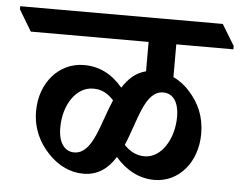

<svg xmlns="http://www.w3.org/2000/svg" viewBox="-96 -678 852 677"><g transform="rotate(5 330.0 -339.5)"><path d="M222 -55C275 -55 310 -84 335 -124C373 -80 420 -55 473 -55C561 -55 624 -132 624 -231C624 -292 603 -338 569 -376C552 -396 531 -412 509 -422V-538H711V-550L666 -624H-51V-613L-6 -538H411V-434C374 -425 349 -400 329 -369C290 -415 245 -437 192 -437C103 -437 37 -361 37 -261C37 -198 62 -149 99 -111C132 -77 174 -55 222 -55ZM478 -365C510 -365 534 -340 534 -283C534 -205 491 -135 432 -135C403 -135 380 -147 359 -169C397 -258 413 -365 478 -365ZM127 -210C127 -291 171 -357 231 -357C260 -357 282 -346 304 -322C266 -234 249 -127 183 -127C152 -127 127 -153 127 -210Z"/></g></svg>

Font: Noto Serif Devanagari SemiCondensed SemiBold
Style: Regular
Weight: 600
Width: 4
Designer: Universal Thirst, Indian Type Foundry and the Monotype Design Team
Foundry: Monotype Imaging Inc.
Version: Version 2.004